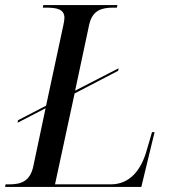

<svg xmlns="http://www.w3.org/2000/svg" viewBox="-38 -734 681 754"><path d="M-18 0H517L569 -215H559L537 -140C517 -71 475 -10 397 -10H178L255 -367L426 -456L428 -466L257 -378L312 -636C325 -696 364 -704 408 -704H421L423 -714H132L130 -704H143C185 -704 215 -698 215 -664C215 -658 213 -644 211 -636L143 -319L33 -262L31 -252L141 -309L93 -82C80 -19 41 -10 -3 -10H-16Z"/></svg>

Font: Noto Serif Display
Style: Italic
Weight: 400
Italic angle: -12°
Designer: Monotype Design Team
Foundry: Monotype Imaging Inc.
Version: Version 2.009